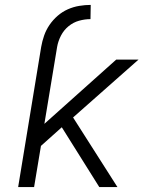

<svg xmlns="http://www.w3.org/2000/svg" viewBox="-20 -763 640 783"><path d="M54 0 148 -572Q152 -595 160 -618Q168 -641 182 -661.5Q196 -682 215 -698.5Q234 -715 256.5 -725Q279 -735 303 -739Q327 -743 350 -743L349 -685Q326 -685 302.5 -678.5Q279 -672 259.5 -656Q240 -640 228.5 -617.5Q217 -595 213 -572L161 -258L454 -520H545L278 -284L459 0H385L232 -244L147 -168L119 0Z"/></svg>

Font: Iosevka Light Extended Oblique
Style: Regular
Weight: 300
Width: 7
Italic angle: -9°
Monospace: yes
Designer: Belleve Invis
Foundry: Belleve Invis
Version: Version 32.5.0; ttfautohint (v1.8.4)